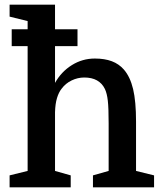

<svg xmlns="http://www.w3.org/2000/svg" viewBox="-20 -800 693 820"><path d="M30 -603V-675H311V-603ZM444 -70V-273Q444 -338 440.5 -369.5Q437 -401 428 -420Q404 -469 340 -469Q312 -469 286 -456.5Q260 -444 243 -421Q231 -406 223.5 -381.5Q216 -357 215 -321V-70L282 -51V0H21V-51L98 -70V-710L21 -729V-780H215V-446Q242 -494 287 -522Q332 -550 385 -550Q427 -550 457.5 -538.5Q488 -527 509 -503Q536 -472 548.5 -419.5Q561 -367 561 -281V-70L638 -51V0H377V-51Z"/></svg>

Font: Domine SemiBold
Style: Regular
Weight: 600
Designer: Pablo Impallari, Rodrigo Fuenzalida, Brenda Gallo
Foundry: Pablo Impallari, Rodrigo Fuenzalida, Brenda Gallo
Version: Version 2.000